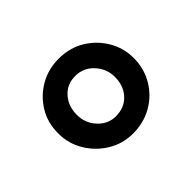

<svg xmlns="http://www.w3.org/2000/svg" viewBox="-73 -691 489 489"><g transform="rotate(-45 171.5 -446.5)"><path d="M171 -312Q134 -312 103.5 -330.5Q73 -349 54.5 -379.5Q36 -410 36 -447Q36 -486 54.5 -516Q73 -546 103.5 -563.5Q134 -581 171 -581Q211 -581 241.5 -562.5Q272 -544 290 -513.5Q308 -483 308 -447Q308 -409 289.5 -378Q271 -347 240 -329.5Q209 -312 171 -312ZM171 -374Q202 -374 221 -394.5Q240 -415 240 -447Q240 -476 220 -498Q200 -520 170 -520Q140 -520 121.5 -499Q103 -478 103 -447Q103 -417 123 -395.5Q143 -374 171 -374Z"/></g></svg>

Font: Yrsa SemiBold
Style: Regular
Weight: 600
Version: Version 2.004